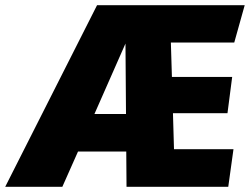

<svg xmlns="http://www.w3.org/2000/svg" viewBox="-84 -716 958 736"><path d="M814 -553H571L575 -421H806L788 -282H579L583 -144H811L791 0H401L400 -135H215L155 0H-64L288 -696H854ZM278 -279H399L397 -549Z"/></svg>

Font: Fira Sans Black
Style: Italic
Weight: 900
Italic angle: -8°
Designer: Carrois Corporate & Edenspiekermann AG
Foundry: Carrois Corporate GbR & Edenspiekermann AG
Version: Version 4.203